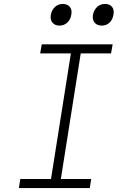

<svg xmlns="http://www.w3.org/2000/svg" viewBox="-20 -955 640 975"><path d="M76 0 83 -46H239L340 -684H184L192 -730H552L544 -684H390L289 -46H443L436 0ZM497 -825Q473 -825 460.5 -840Q448 -855 452 -880Q457 -905 473.5 -920Q490 -935 514 -935Q537 -935 549 -920Q561 -905 556 -880Q552 -855 536 -840Q520 -825 497 -825ZM282 -825Q259 -825 246.5 -840Q234 -855 238 -880Q243 -905 259.5 -920Q276 -935 299 -935Q322 -935 334.5 -920Q347 -905 342 -880Q338 -855 321.5 -840Q305 -825 282 -825Z"/></svg>

Font: JetBrains Mono Thin
Style: Italic
Weight: 100
Italic angle: -9°
Monospace: yes
Designer: Philipp Nurullin, Konstantin Bulenkov
Foundry: JetBrains
Version: Version 2.305; ttfautohint (v1.8.4.7-5d5b)